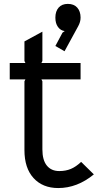

<svg xmlns="http://www.w3.org/2000/svg" viewBox="-20 -952 510 982"><path d="M395 -124 460 -60.1Q375 9.8 277.8 9.8Q198.2 9.8 151.6 -41.3Q105 -92.3 105 -184.1V-536.1L109.9 -545.9H29.8V-629.9H109.9L105 -640.1V-740.2L196.8 -790V-640.1L191.9 -629.9H392.1V-545.9H191.9L196.8 -536.1V-188Q196.8 -133.3 219.5 -105.2Q242.2 -77.1 283.2 -77.1Q316.4 -77.1 342.5 -88.1Q368.7 -99.1 395 -124ZM392.1 -861.8Q392.1 -839.8 379.9 -817.9L310.1 -689.9L263.2 -716.8L299.8 -785.2L311 -793Q289.6 -795.9 276.4 -814.2Q263.2 -832.5 263.2 -861.8Q263.2 -894 279.8 -913.1Q296.4 -932.1 327.1 -932.1Q357.9 -932.1 375 -913.1Q392.1 -894 392.1 -861.8Z"/></svg>

Font: Sinkin Sans 400 Regular
Style: Regular
Weight: 400
Designer: Keith Bates
Foundry: K-Type
Version: Sinkin Sans (version 1.0)  by Keith Bates   •   © 2014   www